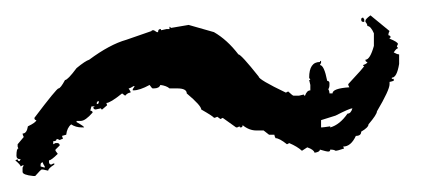

<svg xmlns="http://www.w3.org/2000/svg" viewBox="-21 -397 537 245"><path d="M451.7 -377.4 476.1 -357.4Q474.6 -355 474.6 -352.1Q477.5 -351.6 477.5 -349.1Q476.1 -349.1 476.1 -347.7Q486.8 -343.3 486.8 -340.8Q485.4 -338.4 485.4 -336.9Q486.8 -336.9 486.8 -335.4Q484.9 -335.4 481.4 -330.1Q485.8 -327.6 488.3 -327.6V-315.4Q485.4 -297.9 479 -297.9V-296.4H481.4V-293.9Q477.1 -292.5 476.1 -292.5V-289.6Q476.1 -282.2 460 -254.9Q460 -251 449.2 -238.3Q449.2 -234.4 439.9 -229Q439.9 -223.6 433.1 -223.6Q426.8 -210 417 -210V-209Q418 -209 418 -207.5Q409.7 -204.6 407.2 -204.6Q405.3 -206.1 400.4 -206.1Q400.4 -203.6 397.9 -203.6Q395.5 -203.6 387.2 -206.1Q387.2 -203.1 380.4 -202.1Q379.4 -206.1 371.1 -209L364.3 -204.6Q358.4 -210 348.1 -214.4L345.2 -212.9Q335.4 -220.7 330.6 -220.7Q329.1 -223.6 329.1 -225.1H322.3L315.4 -230.5H306.2Q296.9 -230.5 288.6 -237.3Q288.6 -234.4 286.1 -234.4Q284.7 -234.4 284.7 -235.8L281.7 -234.4H280.3L263.2 -246.6L260.3 -245.1L256.3 -248Q253.4 -246.6 252 -246.6Q252 -248 235.8 -257.3Q235.8 -262.2 217.3 -277.8Q217.3 -284.2 205.1 -284.2H195.3Q191.4 -287.6 183.6 -288.6Q182.1 -284.2 175.3 -284.2H173.8Q172.9 -284.2 169.9 -288.6Q157.2 -281.7 149.4 -281.7H148.4V-283.2L150.9 -287.1H149.4Q145 -284.2 143.1 -284.2L145.5 -280.3V-278.8Q142.1 -278.8 138.7 -274.9L134.8 -277.8Q119.6 -265.6 114.7 -265.6L115.7 -262.7L109.4 -257.3Q107.9 -257.3 107.9 -258.8L101.1 -257.3Q98.1 -257.3 98.1 -260.3Q99.6 -260.3 99.6 -261.2H95.7L94.2 -255.9Q97.2 -255.4 97.2 -253.4Q87.9 -242.7 82 -242.7H76.7V-241.2Q86.4 -235.8 86.4 -234.4H83.5Q75.7 -234.4 69.8 -238.3Q64.5 -233.9 63.5 -225.1L58.1 -223.6L59.1 -220.7V-219.7Q57.6 -219.7 55.2 -218.3Q52.7 -219.7 51.3 -219.7Q51.3 -216.8 46.9 -216.8V-212.9L49.8 -214.4H52.7Q55.2 -213.9 55.2 -211.4L49.8 -206.1V-204.6L52.7 -200.7Q44.4 -192.4 41.5 -192.4V-189.9Q42 -187 44.4 -187Q46.9 -188.5 48.3 -188.5V-187Q40.5 -182.1 40.5 -179.2L33.7 -180.7H32.2Q31.2 -180.7 23.9 -172.4H21.5Q7.8 -173.8 7.8 -177.7V-183.1L9.3 -186H7.8L5.4 -184.6Q5.4 -186.5 -1.5 -192.4L1.5 -193.8Q1.5 -191.4 3.9 -191.4L5.4 -193.8Q0 -193.8 0 -198.2Q0 -207.5 2.4 -207.5L1.5 -210V-212.9L9.3 -222.2Q7.8 -225.1 7.8 -226.6Q13.2 -226.6 14.6 -235.8Q24.9 -240.7 25.4 -243.7Q22.9 -243.7 22.9 -246.6Q51.3 -284.2 53.7 -284.2Q56.2 -284.2 62 -294.9Q65.4 -294.9 76.7 -310.1Q87.9 -319.3 92.8 -320.8Q119.1 -340.3 140.1 -346.2L172.4 -357.4Q172.4 -358.4 173.8 -358.4H175.3L179.2 -356H180.7Q180.7 -359.9 183.6 -359.9Q184.6 -359.9 184.6 -358.4L191.4 -359.9H195.3V-362.8Q196.8 -362.8 196.8 -361.3L219.7 -365.2L252 -356Q269 -346.2 283.2 -327.6Q286.6 -327.6 309.1 -299.3Q309.1 -295.4 343.8 -278.8L346.7 -280.3Q352.5 -274.9 353.5 -274.9H360.4L366.7 -276.4Q366.7 -274.9 368.2 -274.9Q370.6 -281.7 375 -281.7V-288.6L373.5 -294.9H375L373.5 -297.9Q373.5 -317.9 387.2 -317.9Q387.2 -319.3 388.7 -319.3V-316.9L387.2 -314Q392.6 -314 396.5 -293.9Q399.4 -293.5 399.4 -291V-288.6Q399.4 -285.2 397.9 -283.2Q399.4 -280.8 399.4 -277.8H403.3Q403.3 -284.2 424.8 -285.6Q423.3 -288.1 423.3 -289.6L438.5 -306.2L443.8 -312.5Q442.4 -312.5 442.4 -314Q447.8 -315.9 447.8 -317.9Q445.3 -317.9 445.3 -320.8Q451.2 -320.8 456.1 -338.4V-354.5Q452.1 -363.8 447.8 -363.8Q447.8 -366.2 445.3 -369.1V-370.6Q445.3 -372.6 451.7 -377.4ZM442.4 -374.5 443.8 -372.1V-369.1H442.4Q439.9 -369.1 439.9 -372.1Q439.9 -374.5 442.4 -374.5ZM102.5 -265.6V-264.2Q105 -264.2 105 -266.6V-268.1Q102.5 -267.6 102.5 -265.6ZM388.7 -243.7V-234.4H389.6Q391.1 -234.4 400.4 -235.8V-234.4Q412.6 -237.8 422.4 -252Q426.8 -252 428.7 -258.8Q425.3 -258.8 407.2 -249.5ZM30.8 -187V-184.6L36.1 -183.1V-184.6Q33.7 -188 33.7 -189.9Q30.8 -189.5 30.8 -187Z"/></svg>

Font: Otrack
Style: Regular
Weight: 400
Designer: Sodina
Foundry: Sodina
Version: Version 2.10 June 16, 2016